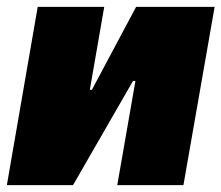

<svg xmlns="http://www.w3.org/2000/svg" viewBox="-24 -540 646 560"><path d="M-4 0H189L364 -304H371L318 0H511L602 -520H373L244 -278H238L280 -520H86Z"/></svg>

Font: Fixel Text 20240404 Black
Style: Italic
Weight: 900
Width: 4
Italic angle: -10°
Designer: AlfaBravo + MacPaw
Foundry: Kyrylo Tkachov, Marchela Mozhyna, Serhii Makarenko, Maria Weinstein, Zakhar Kryvoshyya
Version: Version 1.211;Glyphs 3.2 (3225)